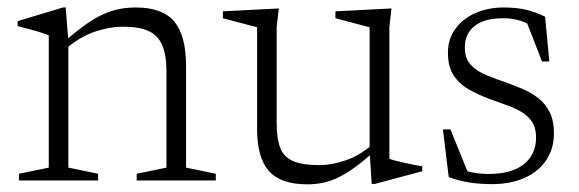

<svg xmlns="http://www.w3.org/2000/svg" viewBox="-20 -470 1508 500"><path d="M158 -364V-33.5L235.5 -17.5V0H29.5V-17.5L107 -33.5V-378Q99 -381.5 79.5 -387.5Q60 -393.5 26 -402V-415L144 -450.5H151ZM336 -17.5 413.5 -33.5V-283.5Q413.5 -326.5 402.5 -352.2Q391.5 -378 366.8 -389.2Q342 -400.5 300 -400.5Q266 -400.5 228 -387.8Q190 -375 154.5 -345.5L140.5 -355.5Q174 -385 200 -403.8Q226 -422.5 248 -432.5Q270 -442.5 290.8 -446.5Q311.5 -450.5 333.5 -450.5Q403.5 -450.5 434 -413.8Q464.5 -377 464.5 -298V-33.5L542 -17.5V0H336Z M700.5 -149Q700.5 -107 710.5 -83.2Q720.5 -59.5 745 -49.8Q769.5 -40 812 -40Q842.5 -40 878.2 -51.8Q914 -63.5 947.5 -91.5L959 -79.5Q928 -51.5 903.8 -34Q879.5 -16.5 859.2 -7Q839 2.5 820 6.2Q801 10 780 10Q710.5 10 680 -25Q649.5 -60 649.5 -134V-399L560.5 -422.5V-440.5L706 -448L700.5 -400ZM948 9 942.5 -75.5V-399L853.5 -422.5V-440.5L999.5 -448L994 -400V-56.5Q998.5 -54.5 1009.2 -51.8Q1020 -49 1033.5 -46Q1047 -43 1059.2 -40.5Q1071.5 -38 1079.5 -37V-24L956 9Z M1292 -450.5Q1324 -450.5 1348.5 -445Q1373 -439.5 1399.5 -426.5L1410.5 -310H1391.5L1345.5 -428L1382.5 -392Q1357 -409 1335.8 -415.8Q1314.5 -422.5 1291 -422.5Q1241 -422.5 1215.8 -402.2Q1190.5 -382 1190.5 -346.5Q1190.5 -318 1206 -301.2Q1221.5 -284.5 1246.8 -274.2Q1272 -264 1301 -254Q1322.5 -246.5 1344 -237Q1365.5 -227.5 1383.2 -213.2Q1401 -199 1411.8 -177.2Q1422.5 -155.5 1422.5 -123Q1422.5 -82.5 1402.2 -52.5Q1382 -22.5 1345.5 -6.5Q1309 9.5 1260.5 9.5Q1228 9.5 1199.8 4.8Q1171.5 0 1148.5 -9L1133.5 -133H1153L1204 -7.5L1161.5 -37.5Q1176 -30.5 1191 -25.8Q1206 -21 1221.5 -19Q1237 -17 1253.5 -17Q1312 -17 1344 -42.2Q1376 -67.5 1376 -112.5Q1376 -137 1365.2 -153Q1354.5 -169 1336.8 -179.2Q1319 -189.5 1297.2 -197Q1275.5 -204.5 1254 -212.5Q1225 -223.5 1200.8 -237.2Q1176.5 -251 1161.5 -273.5Q1146.5 -296 1146.5 -333Q1146.5 -367.5 1165.2 -394Q1184 -420.5 1217 -435.5Q1250 -450.5 1292 -450.5Z"/></svg>

Font: Newsreader 16pt Light
Style: Regular
Weight: 300
Designer: Hugues Gentile
Foundry: Production Type
Version: Version 1.003